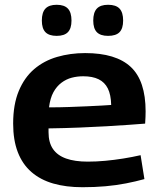

<svg xmlns="http://www.w3.org/2000/svg" viewBox="-20 -773 663 803"><path d="M325 10Q256 10 202.5 -5.5Q149 -21 111.5 -53.5Q74 -86 54.5 -136.5Q35 -187 35 -256Q35 -336 58.5 -392.5Q82 -449 123 -484Q164 -519 219 -535Q274 -551 336 -551Q465 -551 527 -493Q589 -435 589 -307Q589 -298 588.5 -284Q588 -270 587 -256Q561 -254 520 -251Q479 -248 426.5 -245Q374 -242 312.5 -239.5Q251 -237 183 -236Q183 -232 183 -228.5Q183 -225 183 -220Q183 -177 201.5 -150Q220 -123 256.5 -110Q293 -97 347 -97Q383 -97 420.5 -100.5Q458 -104 495.5 -110Q533 -116 568 -124L584 -24Q548 -14 507 -6Q466 2 421 6Q376 10 325 10ZM185 -324Q229 -324 269.5 -325.5Q310 -327 345 -328.5Q380 -330 405.5 -331.5Q431 -333 445 -334Q444 -377 431 -403Q418 -429 392.5 -441.5Q367 -454 328 -454Q303 -454 280 -448Q257 -442 237 -427Q217 -412 203.5 -387.5Q190 -363 185 -324ZM432 -623Q400 -623 385 -638.5Q370 -654 370 -687Q370 -721 385 -737Q400 -753 432 -753Q465 -753 480 -737Q495 -721 495 -687Q495 -654 480 -638.5Q465 -623 432 -623ZM217 -623Q185 -623 170 -638.5Q155 -654 155 -687Q155 -721 170 -737Q185 -753 217 -753Q249 -753 264 -737Q279 -721 279 -687Q279 -654 264 -638.5Q249 -623 217 -623Z"/></svg>

Font: Georama SemiExpanded SemiBold
Style: Regular
Weight: 600
Width: 6
Designer: Jean-Baptiste Levee
Foundry: Production Type
Version: Version 1.001